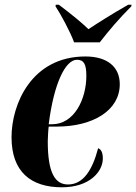

<svg xmlns="http://www.w3.org/2000/svg" viewBox="-20 -786 579 816"><path d="M295 -606H404C441 -654 485 -706 538 -759L539 -766H525C455 -726 395 -688 356 -662C327 -690 288 -722 230 -766H217L216 -759C238 -726 278 -652 295 -606ZM243 10C361 10 417 -57 417 -112C417 -141 408 -152 397 -156C373 -65 335 -2 269 -2C215 -2 183 -49 183 -185C183 -196 185 -236 187 -248H221C376 -248 489 -317 489 -428C489 -502 436 -546 343 -546C114 -546 29 -343 29 -203C29 -56 111 10 243 10ZM202 -258H187C209 -432 258 -532 307 -532C336 -532 347 -514 347 -464C347 -364 295 -258 202 -258Z"/></svg>

Font: Noto Serif Display Condensed ExtraBold
Style: Italic
Weight: 800
Width: 3
Italic angle: -12°
Designer: Monotype Design Team
Foundry: Monotype Imaging Inc.
Version: Version 2.009